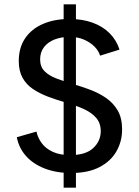

<svg xmlns="http://www.w3.org/2000/svg" viewBox="-20 -795 644 890"><path d="M309 7Q241 7 187 -14Q133 -35 100 -72.5Q67 -110 58 -159L149 -185Q155 -157 173 -132Q191 -107 224 -91.5Q257 -76 306 -76Q377 -76 412 -108.5Q447 -141 447 -187Q447 -224 426 -248.5Q405 -273 367.5 -290Q330 -307 281 -321Q239 -333 201 -347.5Q163 -362 132.5 -382.5Q102 -403 84.5 -434.5Q67 -466 67 -512Q67 -574 96.5 -617.5Q126 -661 179 -684Q232 -707 302 -707Q362 -707 409 -690Q456 -673 488 -641Q520 -609 534 -565L444 -537Q437 -560 417.5 -579.5Q398 -599 369 -611.5Q340 -624 302 -624Q264 -624 233 -612Q202 -600 184 -576.5Q166 -553 166 -520Q166 -486 186 -465.5Q206 -445 239.5 -432Q273 -419 313 -407Q355 -395 396.5 -379.5Q438 -364 471.5 -341Q505 -318 525.5 -283Q546 -248 546 -195Q546 -140 520 -94Q494 -48 441.5 -20.5Q389 7 309 7ZM275 75V-775H332V75Z"/></svg>

Font: Envelope Sans Variable
Style: Regular
Weight: 500
Designer: Andreas Rasmussen / Norman Anderson
Foundry: mail.de GmbH
Version: Version 1.150